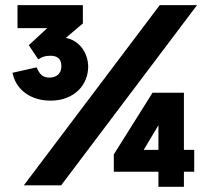

<svg xmlns="http://www.w3.org/2000/svg" viewBox="-20 -720 854 746"><path d="M176.2 -329Q211.8 -329 239.1 -340Q266.4 -351 285 -369.4Q303.6 -387.8 313.1 -411.6Q322.6 -435.4 322.6 -461Q322.6 -479.4 316.7 -498.3Q310.8 -517.2 299.2 -532.9Q287.6 -548.6 270.1 -559.6Q252.6 -570.6 230 -573.6Q226.6 -574.2 223.1 -574.2Q219.6 -574.2 216 -573.2L227.8 -566L302 -629V-700H48V-610.8H163.8L91.8 -544.4L128.6 -489.4Q140.2 -497.2 150.9 -500.3Q161.6 -503.4 176 -503.4Q197.4 -503.4 207.9 -493.3Q218.4 -483.2 218.4 -463Q218.4 -442.2 206.2 -430.4Q194 -418.6 171.8 -418.6Q154.8 -418.6 144.6 -426Q134.4 -433.4 127.4 -447.8L122.4 -458.2L28.4 -437.2L31.4 -425.8Q37.4 -404.4 50.1 -386.7Q62.8 -369 81.7 -356Q100.6 -343 124.5 -336Q148.4 -329 176.2 -329ZM72.6 0H217.6L745.6 -700H600.6ZM422.2 -52.8H595.6V5.8H694.6V-52.8H734.6V-137.8H694.6V-359.6H572.6L422.2 -120ZM538.4 -137.8 595.6 -233.4V-137.8Z"/></svg>

Font: Fixel Variable
Style: Regular
Weight: 100
Width: 3
Designer: AlfaBravo + MacPaw
Foundry: Kyrylo Tkachov, Marchela Mozhyna, Serhii Makarenko, Maria Weinstein, Zakhar Kryvoshyya
Version: Version 1.211